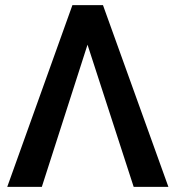

<svg xmlns="http://www.w3.org/2000/svg" viewBox="-20 -731 687 751"><path d="M322.3 -556.2 143.6 0H8.3L263.2 -710.9H382.8L638.7 0H502.9Z"/></svg>

Font: Roboto Medium
Style: Regular
Weight: 500
Designer: Google
Version: Version 2.134; 2016; ttfautohint (v1.6)